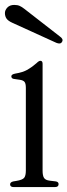

<svg xmlns="http://www.w3.org/2000/svg" viewBox="-26 -760 274 780"><path d="M30 0Q15 0 15 -11Q15 -20 28 -23L40 -25Q65 -29 72 -37.5Q79 -46 79 -67V-403Q79 -421 73.5 -427.5Q68 -434 54 -436L33 -439Q20 -440 20 -450Q20 -458 36 -461Q67 -466 86 -477Q105 -488 123 -504Q132 -513 138 -513Q147 -513 147 -501V-67Q147 -46 153 -37Q159 -28 176 -26L201 -23Q212 -21 212 -12Q212 0 197 0ZM203 -586 25 -667Q7 -675 0.5 -684.5Q-6 -694 -6 -707Q-6 -719 4 -729.5Q14 -740 32 -740Q45 -740 54 -736Q63 -732 73 -724L217 -612Q233 -601 226 -590Q220 -579 203 -586Z"/></svg>

Font: Instrument Serif
Style: Regular
Weight: 400
Designer: Rodrigo Fuenzalida
Foundry: fragTYPE
Version: Version 1.000; ttfautohint (v1.8.4.7-5d5b);gftools[0.9.27]